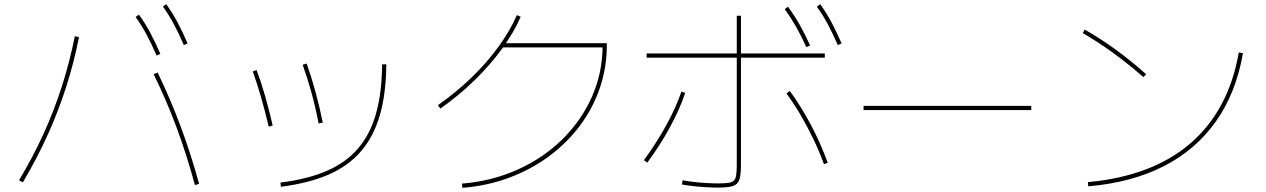

<svg xmlns="http://www.w3.org/2000/svg" viewBox="-20 -875 6040 916"><path d="M727 -610Q702 -668 678.5 -711.5Q655 -755 627 -794L643 -805Q674 -762 698 -716.5Q722 -671 745 -618ZM857 -660Q832 -718 808.5 -761.5Q785 -805 757 -844L773 -855Q804 -812 828 -766.5Q852 -721 875 -668ZM910 8Q870 -139 822 -268Q774 -397 713 -521L732 -529Q792 -405 840.5 -275.5Q889 -146 930 2ZM71 -15Q139 -129 189 -239.5Q239 -350 275.5 -464Q312 -578 337 -702L357 -698Q332 -573 295 -458Q258 -343 207.5 -231.5Q157 -120 89 -5Z M1318 -4Q1447 -20 1538.5 -59.5Q1630 -99 1688 -166.5Q1746 -234 1774 -333.5Q1802 -433 1803 -568H1823Q1822 -429 1792.5 -326.5Q1763 -224 1702.5 -153.5Q1642 -83 1547.5 -42Q1453 -1 1320 16ZM1262 -271Q1244 -347 1225 -412.5Q1206 -478 1186 -534L1204 -541Q1226 -483 1245 -416.5Q1264 -350 1281 -276ZM1500 -286Q1486 -360 1466.5 -431Q1447 -502 1424 -566L1443 -572Q1466 -507 1485.5 -435.5Q1505 -364 1520 -290Z M2184 1Q2328 -11 2450 -66Q2572 -121 2663 -210.5Q2754 -300 2804.5 -414.5Q2855 -529 2855 -659L2865 -649H2376V-669H2875V-659Q2875 -552 2841.5 -454.5Q2808 -357 2746 -274.5Q2684 -192 2598.5 -129Q2513 -66 2408.5 -27Q2304 12 2186 21ZM2069 -373Q2156 -434 2229.5 -505Q2303 -576 2358.5 -652.5Q2414 -729 2446 -803L2464 -795Q2431 -719 2374.5 -641.5Q2318 -564 2243.5 -491.5Q2169 -419 2081 -357Z M3405 20Q3379 20 3346 18Q3313 16 3283 12.5Q3253 9 3233 5L3237 -15Q3256 -11 3285 -7.5Q3314 -4 3346.5 -2Q3379 0 3405 0Q3447 0 3466 -5Q3485 -10 3490 -29Q3495 -48 3495 -90V-800H3515V-90Q3515 -54 3511 -32Q3507 -10 3496 1Q3485 12 3463 16Q3441 20 3405 20ZM3052 -111Q3111 -191 3158 -276.5Q3205 -362 3231 -438L3249 -432Q3223 -354 3176 -267.5Q3129 -181 3068 -99ZM3911 -92Q3889 -152 3860.5 -211.5Q3832 -271 3799.5 -326.5Q3767 -382 3732 -429L3748 -441Q3801 -369 3848.5 -279.5Q3896 -190 3929 -98ZM3065 -600V-620H3915V-600ZM3827 -650Q3801 -707 3776.5 -750Q3752 -793 3724 -831L3739 -843Q3771 -800 3796 -755.5Q3821 -711 3845 -658ZM3977 -660Q3952 -717 3928.5 -761Q3905 -805 3877 -843L3893 -855Q3924 -812 3948 -766.5Q3972 -721 3995 -668Z M4100 -350V-370H4900V-350Z M5170 -6Q5322 -20 5444.5 -66Q5567 -112 5658 -190Q5749 -268 5807.5 -377Q5866 -486 5890 -625L5910 -621Q5877 -432 5781.5 -296.5Q5686 -161 5533 -82.5Q5380 -4 5172 14ZM5435 -507Q5363 -570 5291.5 -622Q5220 -674 5146 -717L5155 -734Q5232 -690 5304 -637.5Q5376 -585 5448 -521Z"/></svg>

Font: M PLUS 2 Thin Thin
Style: Regular
Weight: 250
Version: Version 1.001